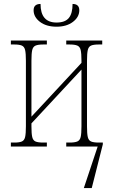

<svg xmlns="http://www.w3.org/2000/svg" viewBox="-20 -741 571 971"><path d="M266 -606Q214 -606 182 -630.5Q150 -655 150 -689Q150 -721 185 -721Q185 -627 266 -627Q309 -627 328 -650Q347 -673 347 -721Q381 -721 381 -689Q381 -655 349 -630.5Q317 -606 266 -606ZM35 0V-20H52Q78 -20 90.5 -25.5Q103 -31 107 -48Q111 -65 111 -102V-434Q111 -471 107 -488Q103 -505 90.5 -510.5Q78 -516 52 -516H35V-536H217V-516H199Q173 -516 160 -510.5Q147 -505 143 -488Q139 -471 139 -434V-151L392 -423V-434Q392 -471 388 -488Q384 -505 371 -510.5Q358 -516 332 -516H315V-536H497V-516H480Q453 -516 440.5 -510.5Q428 -505 424 -488Q420 -471 420 -434V-102Q420 -65 424 -48Q428 -31 440.5 -25.5Q453 -20 480 -20H500V-11L444 210H404L474 0H315V-20H332Q358 -20 371 -25.5Q384 -31 388 -48Q392 -65 392 -102V-389L139 -117V-102Q139 -65 143 -48Q147 -31 159.5 -25.5Q172 -20 199 -20H217V0Z"/></svg>

Font: Noto Serif Condensed Thin
Style: Regular
Weight: 100
Width: 3
Designer: Monotype Design Team
Foundry: Monotype Imaging Inc.
Version: Version 2.013; ttfautohint (v1.8.4.7-5d5b)